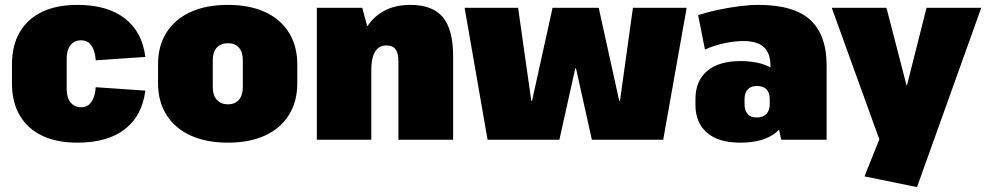

<svg xmlns="http://www.w3.org/2000/svg" viewBox="-20 -572 4042 786"><path d="M297 12Q212 12 152.5 -16.5Q93 -45 61 -99.5Q29 -154 29 -231V-309Q29 -386 61 -440.5Q93 -495 152.5 -523.5Q212 -552 297 -552Q419 -552 490.5 -497Q562 -442 575 -339L372 -325Q369 -365 354 -386Q339 -407 312 -407Q285 -407 269 -387.5Q253 -368 253 -332V-208Q253 -172 269 -152.5Q285 -133 312 -133Q339 -133 354 -154.5Q369 -176 372 -215L575 -201Q562 -98 491 -43Q420 12 297 12Z M913 12Q825 12 761 -17Q697 -46 662 -101Q627 -156 627 -231V-309Q627 -385 662 -439.5Q697 -494 760.5 -523Q824 -552 913 -552Q1001 -552 1064.5 -523Q1128 -494 1162.5 -439Q1197 -384 1197 -309V-231Q1197 -156 1162.5 -101Q1128 -46 1064.5 -17Q1001 12 913 12ZM913 -145Q942 -145 958 -163.5Q974 -182 974 -215V-325Q974 -359 958 -377Q942 -395 913 -395Q884 -395 867.5 -377Q851 -359 851 -325V-215Q851 -182 867.5 -163.5Q884 -145 913 -145Z M1611 -320Q1611 -354 1599.5 -370Q1588 -386 1562 -386Q1531 -386 1515.5 -360.5Q1500 -335 1500 -285L1433 -210V-250Q1433 -398 1491.5 -475Q1550 -552 1660 -552Q1751 -552 1793 -501.5Q1835 -451 1835 -341V0H1611ZM1277 -540H1463L1500 -403V0H1277Z M1882 -540H2101L2155 -159H2158L2242 -540H2431L2515 -159H2518L2571 -540H2791L2695 0H2403L2338 -292H2335L2270 0H1976Z M3134 -208V-303Q3134 -354 3107 -379Q3080 -404 3023 -404Q2986 -404 2943 -394.5Q2900 -385 2866 -369L2838 -510Q2878 -523 2921 -532Q2964 -541 3006 -546.5Q3048 -552 3084 -552Q3230 -552 3297 -490.5Q3364 -429 3364 -303V0H3178ZM3010 12Q2922 12 2874.5 -28.5Q2827 -69 2827 -143V-166Q2827 -241 2875 -281.5Q2923 -322 3011 -322Q3105 -322 3155.5 -282Q3206 -242 3206 -167V-144Q3206 -69 3155.5 -28.5Q3105 12 3010 12ZM3077 -91Q3104 -91 3117.5 -105.5Q3131 -120 3131 -145V-167Q3131 -193 3117.5 -206.5Q3104 -220 3078 -220Q3054 -220 3041 -206Q3028 -192 3028 -166V-144Q3028 -120 3040.5 -105.5Q3053 -91 3077 -91Z M3519 150 3609 -74 3593 35 3385 -540H3609L3691 -223H3693L3773 -540H3997L3734 194Z"/></svg>

Font: Pathway Extreme Condensed Black
Style: Regular
Weight: 900
Width: 3
Version: Version 1.001;gftools[0.9.26]